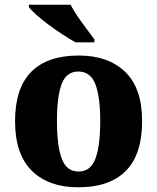

<svg xmlns="http://www.w3.org/2000/svg" viewBox="-20 -786 668 816"><path d="M312 10Q187 10 115.5 -60Q44 -130 44 -271Q44 -411 112.5 -480.5Q181 -550 315 -550Q440 -550 512 -480.5Q584 -411 584 -271Q584 -130 515 -60Q446 10 312 10ZM314 -57Q365 -57 385.5 -111.5Q406 -166 406 -271Q406 -376 385 -429Q364 -482 313 -482Q262 -482 242 -429Q222 -376 222 -271Q222 -166 242.5 -111.5Q263 -57 314 -57ZM301 -606Q276 -620 246 -639.5Q216 -659 186.5 -681Q157 -703 134.5 -723Q112 -743 103 -756V-766H280Q291 -744 309.5 -717Q328 -690 347.5 -664Q367 -638 381 -619V-606Z"/></svg>

Font: Noto Serif Lao ExtraBold
Style: Regular
Weight: 800
Designer: Monotype Design Team
Foundry: Monotype Imaging Inc.
Version: Version 2.003; ttfautohint (v1.8.4.7-5d5b)